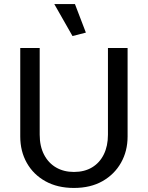

<svg xmlns="http://www.w3.org/2000/svg" viewBox="-20 -917 730 948"><path d="M176 -680H80V-243Q80 -170 112.5 -112.5Q145 -55 204.5 -22Q264 11 345 11Q427 11 486 -22.5Q545 -56 577.5 -113.5Q610 -171 610 -243V-680H513V-252Q513 -196 492.5 -154.5Q472 -113 434.5 -90.5Q397 -68 345 -68Q295 -68 257 -90Q219 -112 197.5 -153.5Q176 -195 176 -252ZM338 -739 404 -756 350 -897H248Z"/></svg>

Font: Catamaran Thin Medium
Style: Regular
Weight: 500
Version: Version 2.000